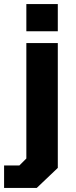

<svg xmlns="http://www.w3.org/2000/svg" viewBox="-47 -733 373 940"><path d="M82 -580V-713H236V-580ZM-27 187V77H48L82 43V-522H236V89L133 187Z"/></svg>

Font: Tomorrow SemiBold
Style: Regular
Weight: 600
Designer: Tony de Marco, Monica Rizzolli
Foundry: Just in Type
Version: Version 2.002